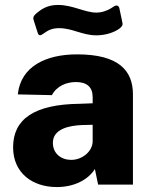

<svg xmlns="http://www.w3.org/2000/svg" viewBox="-20 -747 612 777"><path d="M463 -631C475 -640 478 -647 475 -657L463 -714C460 -726 450 -727 441 -721C424 -709 399 -696 370 -696C324 -696 274 -727 215 -727C171 -727 147 -710 124 -690C112 -678 114 -672 117 -663L132 -616C136 -602 143 -602 153 -609C176 -626 192 -633 220 -633C273 -633 313 -604 370 -604C409 -604 444 -617 463 -631ZM210 10C281 10 337 -20 364 -63L377 0H518V-365C518 -461 461 -527 292 -527C165 -527 64 -478 52 -365L190 -362C211 -401 251 -414 284 -415C331 -416 355 -395 355 -354V-329L303 -327C117 -325 33 -264 33 -151C33 -47 111 10 210 10ZM268 -100C228 -100 194 -125 194 -169C194 -226 261 -239 313 -241L355 -242V-174C354 -135 314 -100 268 -100Z"/></svg>

Font: United Sans ExtraBold
Style: Regular
Weight: 800
Designer: Pablo Impallari, Rodrigo Fuenzalida (Modified by Dan O. Williams)
Version: Version 1.000;PS 001.000;hotconv 1.0.88;makeotf.lib2.5.64775